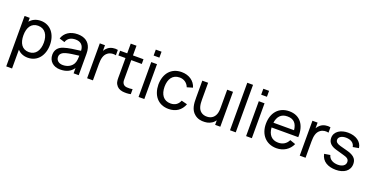

<svg xmlns="http://www.w3.org/2000/svg" viewBox="-32 -1712 5624 2908"><g transform="rotate(20 2780.5 -258.0)"><path d="M332.3 -578.1C256.2 -578.1 196.9 -549 156.2 -500V-562.5H72.9V250H166.7V-52.1C207.3 -9.4 262.5 15.6 332.3 15.6C489.6 15.6 584.4 -113.5 584.4 -282.3C584.4 -451 488.5 -578.1 332.3 -578.1ZM320.8 -69.8C207.3 -69.8 156.2 -158.3 156.2 -282.3C156.2 -406.3 208.3 -493.8 317.7 -493.8C432.3 -493.8 485.4 -401 485.4 -282.3C485.4 -162.5 431.3 -69.8 320.8 -69.8Z M1150 0V-343.8C1150 -378.1 1146.9 -408.3 1138.5 -436.5C1111.5 -528.1 1037.5 -578.1 927.1 -578.1C804.2 -578.1 718.8 -517.7 688.5 -424L775 -396.9C796.9 -464.6 852.1 -491.7 922.9 -491.7C1003.1 -491.7 1054.2 -447.9 1057.3 -359.4C958.3 -345.8 866.7 -336.5 789.6 -311.5C709.4 -286.5 667.7 -232.3 667.7 -156.2C667.7 -52.1 743.8 15.6 853.1 15.6C951 15.6 1019.8 -15.6 1067.7 -85.4V0ZM1035.4 -151C1005.2 -94.8 943.8 -61.5 869.8 -61.5C802.1 -61.5 760.4 -100 760.4 -155.2C760.4 -203.1 796.9 -231.3 851 -246.9C911.5 -263.5 969.8 -268.8 1057.3 -280.2C1057.3 -246.9 1056.2 -189.6 1035.4 -151Z M1416.7 -528.1C1395.8 -511.5 1380.2 -492.7 1368.8 -471.9V-562.5H1285.4V0H1379.2V-262.5C1379.2 -346.9 1391.7 -414.6 1446.9 -454.2C1486.5 -483.3 1536.5 -485.4 1576 -476V-562.5C1526 -574 1459.4 -563.5 1416.7 -528.1Z M1819.8 -486.5H1989.6V-562.5H1819.8V-718.8H1727.1V-562.5H1612.5V-486.5H1727.1V-212.5C1727.1 -154.2 1722.9 -107.3 1746.9 -66.7C1771.9 -22.9 1807.3 -3.1 1857.3 5.2C1894.8 10.4 1951 10.4 1989.6 0V-80.2C1960.4 -75 1926 -72.9 1896.9 -76C1869.8 -78.1 1843.8 -90.6 1831.3 -115.6C1816.7 -139.6 1819.8 -170.8 1819.8 -216.7Z M2114.6 -763.5V-667.7H2207.3V-763.5ZM2114.6 -562.5H2207.3V0H2114.6Z M2841.7 -414.6C2811.5 -515.6 2719.8 -578.1 2602.1 -578.1C2432.3 -578.1 2334.4 -457.3 2332.3 -281.2C2334.4 -109.4 2429.2 15.6 2601 15.6C2716.7 15.6 2802.1 -41.7 2841.7 -146.9L2747.9 -170.8C2721.9 -107.3 2674 -72.9 2601 -72.9C2488.5 -72.9 2432.3 -156.2 2431.2 -281.2C2432.3 -403.1 2485.4 -490.6 2601 -490.6C2668.8 -490.6 2726 -452.1 2750 -387.5Z M3338.5 -562.5V-275C3338.5 -246.9 3337.5 -218.8 3332.3 -196.9C3325 -160.4 3308.3 -128.1 3283.3 -107.3C3259.4 -86.5 3228.1 -75 3193.8 -74C3153.1 -71.9 3117.7 -82.3 3090.6 -104.2C3040.6 -143.8 3031.2 -213.5 3031.2 -292.7V-562.5H2937.5V-289.6C2936.5 -192.7 2944.8 -93.8 3018.8 -34.4C3067.7 7.3 3127.1 17.7 3185.4 13.5C3235.4 11.5 3289.6 -7.3 3327.1 -46.9C3335.4 -55.2 3342.7 -64.6 3349 -72.9V0H3432.3V-562.5Z M3588.5 0V-765.6H3681.2V0Z M3847.9 -763.5V-667.7H3940.6V-763.5ZM3847.9 -562.5H3940.6V0H3847.9Z M4165.6 -255.2H4595.8C4604.2 -445.8 4515.6 -578.1 4336.5 -578.1C4168.8 -578.1 4065.6 -457.3 4065.6 -278.1C4065.6 -107.3 4169.8 15.6 4340.6 15.6C4449 15.6 4543.8 -40.6 4587.5 -140.6L4497.9 -171.9C4466.7 -106.3 4409.4 -72.9 4336.5 -72.9C4231.2 -72.9 4172.9 -142.7 4165.6 -255.2ZM4336.5 -494.8C4441.7 -495.8 4489.6 -434.4 4500 -332.3H4167.7C4180.2 -430.2 4233.3 -495.8 4336.5 -494.8Z M4843.8 -528.1C4822.9 -511.5 4807.3 -492.7 4795.8 -471.9V-562.5H4712.5V0H4806.3V-262.5C4806.3 -346.9 4818.8 -414.6 4874 -454.2C4913.5 -483.3 4963.5 -485.4 5003.1 -476V-562.5C4953.1 -574 4886.5 -563.5 4843.8 -528.1Z M5516.7 -413.5C5504.2 -515.6 5408.3 -578.1 5282.3 -578.1C5171.9 -578.1 5067.7 -524 5067.7 -416.7C5067.7 -335.4 5126 -293.8 5204.2 -271.9C5245.8 -259.4 5285.4 -249 5325 -237.5C5382.3 -221.9 5422.9 -206.3 5422.9 -154.2C5422.9 -97.9 5368.8 -67.7 5302.1 -67.7C5228.1 -67.7 5161.5 -97.9 5144.8 -167.7L5050 -152.1C5072.9 -35.4 5171.9 15.6 5297.9 15.6C5425 15.6 5518.8 -45.8 5518.8 -159.4C5518.8 -251 5455.2 -291.7 5350 -318.8C5302.1 -331.2 5268.8 -339.6 5241.7 -347.9C5189.6 -362.5 5161.5 -383.3 5161.5 -420.8C5161.5 -466.7 5213.5 -497.9 5284.4 -495.8C5353.1 -493.8 5411.5 -463.5 5421.9 -396.9Z"/></g></svg>

Font: Manrope3 Medium
Style: Regular
Weight: 500
Width: 4
Designer: Mikhail Sharanda
Foundry: Mikhail Sharanda
Version: Version 3.000;PS 003.000;hotconv 1.0.88;makeotf.lib2.5.64775